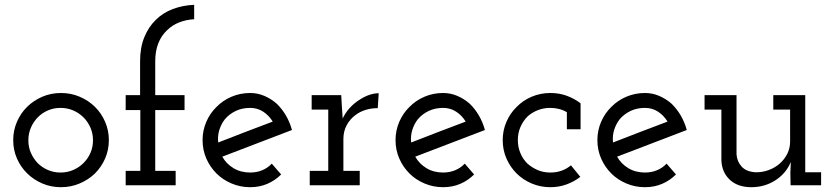

<svg xmlns="http://www.w3.org/2000/svg" viewBox="-20 -771 3472 799"><path d="M375 -49Q348 -23 311.5 -7.5Q275 8 234 8Q192 8 156 -7.5Q120 -23 93 -49.5Q66 -76 50.5 -111.5Q35 -147 35 -188Q35 -228 50.5 -264Q66 -300 93 -326.5Q120 -353 156 -368.5Q192 -384 234 -384Q275 -384 311.5 -368.5Q348 -353 375 -326.5Q402 -300 417.5 -264Q433 -228 433 -188Q433 -147 417.5 -111.5Q402 -76 375 -49ZM137 -92Q155 -74 179.5 -63.5Q204 -53 232 -53Q260 -53 284.5 -63.5Q309 -74 327.5 -92.5Q346 -111 356.5 -135Q367 -159 367 -187Q367 -215 356.5 -239.5Q346 -264 327.5 -282.5Q309 -301 284.5 -311.5Q260 -322 232 -322Q204 -322 179.5 -311.5Q155 -301 137 -282.5Q119 -264 108.5 -239.5Q98 -215 98 -187Q98 -159 108.5 -135Q119 -111 137 -92Z M711 0H503V-60H564V-313H503V-375H563V-517Q563 -573 580.5 -616Q598 -659 628 -688Q658 -718 699.5 -733.5Q741 -749 788 -751V-691Q754 -689 725 -677.5Q696 -666 674 -644Q651 -622 638.5 -590Q626 -558 626 -516V-375H748V-313H626V-60H711Z M1150 -45Q1125 -20 1092.5 -6Q1060 8 1021 8Q980 8 943.5 -7.5Q907 -23 881 -49Q854 -76 838.5 -111.5Q823 -147 823 -188Q823 -228 838.5 -264Q854 -300 881 -326Q907 -353 943.5 -368.5Q980 -384 1021 -384Q1052 -384 1080 -372Q1108 -360 1131 -340Q1153 -319 1169.5 -291Q1186 -263 1195 -230Q1122 -202 1050 -174.5Q978 -147 905 -119Q922 -89 952 -71Q982 -53 1021 -53Q1048 -53 1071 -62.5Q1094 -72 1111 -90ZM1021 -322Q988 -322 961.5 -309.5Q935 -297 916 -275Q901 -256 893 -231Q885 -206 888 -178Q945 -200 1001.5 -222Q1058 -244 1115 -265Q1099 -291 1075 -306.5Q1051 -322 1021 -322Z M1477 0H1269V-60H1346V-315H1277V-375H1400L1403 -323Q1405 -302 1404.5 -300.5Q1404 -299 1406 -278Q1418 -303 1436 -322.5Q1454 -342 1475 -355Q1496 -369 1516.5 -376Q1537 -383 1556 -383L1552 -321Q1525 -321 1501 -313.5Q1477 -306 1459 -292Q1436 -275 1422.5 -249.5Q1409 -224 1409 -193V-60H1477Z M1953 -45Q1928 -20 1895.5 -6Q1863 8 1824 8Q1783 8 1746.5 -7.5Q1710 -23 1684 -49Q1657 -76 1641.5 -111.5Q1626 -147 1626 -188Q1626 -228 1641.5 -264Q1657 -300 1684 -326Q1710 -353 1746.5 -368.5Q1783 -384 1824 -384Q1855 -384 1883 -372Q1911 -360 1934 -340Q1956 -319 1972.5 -291Q1989 -263 1998 -230Q1925 -202 1853 -174.5Q1781 -147 1708 -119Q1725 -89 1755 -71Q1785 -53 1824 -53Q1851 -53 1874 -62.5Q1897 -72 1914 -90ZM1824 -322Q1791 -322 1764.5 -309.5Q1738 -297 1719 -275Q1704 -256 1696 -231Q1688 -206 1691 -178Q1748 -200 1804.5 -222Q1861 -244 1918 -265Q1902 -291 1878 -306.5Q1854 -322 1824 -322Z M2395 -35Q2369 -15 2337.5 -3.5Q2306 8 2270 8Q2229 8 2192.5 -7.5Q2156 -23 2129.5 -49.5Q2103 -76 2087.5 -111.5Q2072 -147 2072 -188Q2072 -228 2087.5 -264Q2103 -300 2130 -326Q2156 -353 2192.5 -368.5Q2229 -384 2270 -384Q2307 -384 2338.5 -372.5Q2370 -361 2396 -341V-233H2339V-304Q2324 -313 2306.5 -317.5Q2289 -322 2270 -322Q2242 -322 2218 -312.5Q2194 -303 2176 -287Q2157 -268 2146 -243Q2135 -218 2135 -188Q2135 -159 2145.5 -134Q2156 -109 2174 -91Q2193 -74 2217 -63.5Q2241 -53 2270 -53Q2295 -53 2316.5 -60.5Q2338 -68 2356 -83Z M2793 -45Q2768 -20 2735.5 -6Q2703 8 2664 8Q2623 8 2586.5 -7.5Q2550 -23 2524 -49Q2497 -76 2481.5 -111.5Q2466 -147 2466 -188Q2466 -228 2481.5 -264Q2497 -300 2524 -326Q2550 -353 2586.5 -368.5Q2623 -384 2664 -384Q2695 -384 2723 -372Q2751 -360 2774 -340Q2796 -319 2812.5 -291Q2829 -263 2838 -230Q2765 -202 2693 -174.5Q2621 -147 2548 -119Q2565 -89 2595 -71Q2625 -53 2664 -53Q2691 -53 2714 -62.5Q2737 -72 2754 -90ZM2664 -322Q2631 -322 2604.5 -309.5Q2578 -297 2559 -275Q2544 -256 2536 -231Q2528 -206 2531 -178Q2588 -200 2644.5 -222Q2701 -244 2758 -265Q2742 -291 2718 -306.5Q2694 -322 2664 -322Z M3271 -97Q3251 -49 3206.5 -20.5Q3162 8 3107 8Q3050 8 3017 -23Q2984 -54 2982 -104V-315H2912V-375H3045V-129Q3047 -99 3066.5 -77.5Q3086 -56 3126 -54Q3154 -54 3179.5 -63.5Q3205 -73 3224.5 -90Q3244 -107 3256 -130.5Q3268 -154 3268 -182V-315H3198V-375H3331V-54H3397V0H3270L3269 -52Z"/></svg>

Font: Josefin Slab SemiBold
Style: Regular
Weight: 600
Designer: Santiago Orozco
Foundry: Typemade
Version: Version 2.000